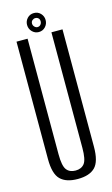

<svg xmlns="http://www.w3.org/2000/svg" viewBox="-122 -827 515 879"><g transform="rotate(-15 136.0 -388.0)"><path d="M133 5Q188.5 5 215.2 -21.8Q242 -48.5 242 -118.5V-675H189.5V-127Q189.5 -72 175.2 -53.5Q161 -35 133 -35Q105 -35 90.8 -53.5Q76.5 -72 76.5 -127V-675H24V-118.5Q24 -48.5 51 -21.8Q78 5 133 5ZM134.5 -691Q153.5 -691 166 -704.5Q178.5 -718 178.5 -736.5Q178.5 -754.5 166 -767.8Q153.5 -781 134.5 -781Q115.5 -781 103 -767.8Q90.5 -754.5 90.5 -736.5Q90.5 -717.5 103.5 -704.2Q116.5 -691 134.5 -691ZM134.5 -714.5Q127 -714.5 120.5 -721Q114 -727.5 114 -736.5Q114 -746 120.5 -751.5Q127 -757 134.5 -757Q143.5 -757 149.2 -751.5Q155 -746 155 -736.5Q155 -727.5 149.2 -721Q143.5 -714.5 134.5 -714.5Z"/></g></svg>

Font: Anybody ExtraCondensed Light
Style: Regular
Weight: 300
Width: 2
Version: Version 1.113;gftools[0.9.25]